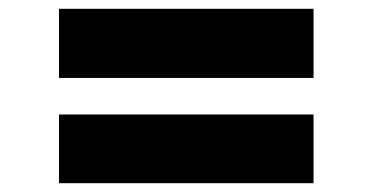

<svg xmlns="http://www.w3.org/2000/svg" viewBox="-20 -500 846 436"><path d="M114 -323V-480H692V-323ZM114 -84V-240H692V-84Z"/></svg>

Font: Lexend Giga ExtraBold
Style: Regular
Weight: 800
Designer: Bonnie Shaver-Troup, Thomas Jockin
Foundry: Lexend
Version: Version 1.007